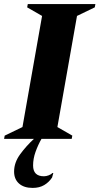

<svg xmlns="http://www.w3.org/2000/svg" viewBox="-50 -680 487 940"><path d="M-30 0 -27 -16 60 -58 156 -602 83 -644 86 -660H417L414 -644L327 -602L231 -58L304 -16L301 0H153Q136 30 124 63.5Q112 97 112 130Q112 183 165 183Q176 183 188 178.5Q200 174 207 167H211L205 189Q190 212 166.5 226Q143 240 110 240Q67 240 43 218.5Q19 197 19 160Q19 116 48.5 75.5Q78 35 116 0Z"/></svg>

Font: Spectral ExtraBold
Style: Italic
Weight: 800
Italic angle: -10°
Designer: Jean-Baptiste Levee
Foundry: Production Type
Version: Version 2.001